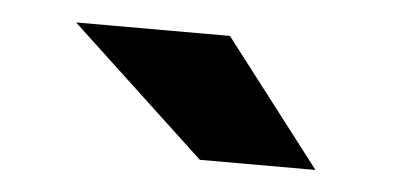

<svg xmlns="http://www.w3.org/2000/svg" viewBox="-27 -790 476 230"><g transform="rotate(5 210.5 -674.5)"><path d="M358 -599 242 -750H57L219 -599Z"/></g></svg>

Font: Asimov
Style: XWid
Weight: 500
Designer: Google
Version: Version 2.000980; 2014